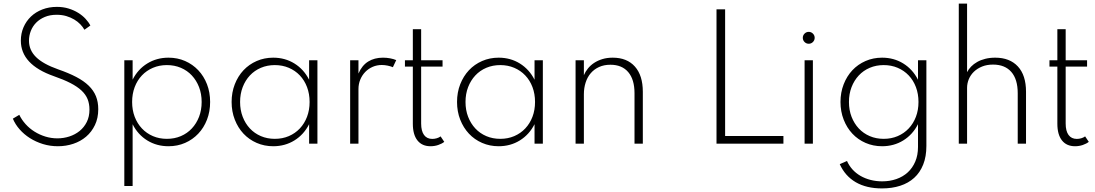

<svg xmlns="http://www.w3.org/2000/svg" viewBox="-20 -802 6112 1072"><path d="M303.2 14.5Q259.5 14.5 219.8 2.3Q180 -10 147 -30.9Q114.1 -51.8 89.5 -79.8Q65 -107.7 51.8 -139.5L87.7 -160.9Q101.4 -132.7 123.2 -108.6Q145 -84.5 173 -67Q200.9 -49.5 233.4 -39.5Q265.9 -29.5 300.5 -29.5Q335 -29.5 367.3 -40Q399.5 -50.5 424.5 -70.7Q449.5 -90.9 464.5 -120.9Q479.5 -150.9 479.5 -190Q479.5 -222.3 469.1 -248.4Q458.6 -274.5 435 -296.6Q411.4 -318.6 373.4 -338.2Q335.5 -357.7 280.5 -376.8Q96.4 -441.4 96.4 -575Q96.4 -615.5 111.4 -650Q126.4 -684.5 153 -709.8Q179.5 -735 216.6 -749.3Q253.6 -763.6 297.7 -763.6Q333.2 -763.6 363.2 -754.3Q393.2 -745 416.8 -730.2Q440.5 -715.5 457.7 -696.8Q475 -678.2 484.5 -659.5L451.4 -635.9Q442.7 -651.4 428.4 -666.4Q414.1 -681.4 394.3 -693.2Q374.5 -705 350 -712.3Q325.5 -719.5 296.4 -719.5Q259.1 -719.5 230.5 -707.5Q201.8 -695.5 182 -675.5Q162.3 -655.5 152 -629.1Q141.8 -602.7 141.8 -574.5Q141.8 -522.3 181.1 -483.4Q220.5 -444.5 304.1 -415Q363.2 -394.5 405.7 -372.3Q448.2 -350 475.5 -323.4Q502.7 -296.8 515.7 -264.8Q528.6 -232.7 528.6 -192.3Q528.6 -142.7 510.2 -104.1Q491.8 -65.5 460.9 -39.1Q430 -12.7 389.1 0.9Q348.2 14.5 303.2 14.5Z M1153.2 -232.7Q1153.2 -179.1 1135.7 -133.9Q1118.2 -88.6 1087 -55.7Q1055.9 -22.7 1013.4 -4.1Q970.9 14.5 920.9 14.5Q855 14.5 802.5 -17.7Q750 -50 720.5 -108.2V236.4H674.1V-465.5H720.5V-357.3Q750 -415.5 802.5 -447.7Q855 -480 920.9 -480Q970.9 -480 1013.4 -461.4Q1055.9 -442.7 1087 -409.8Q1118.2 -376.8 1135.7 -331.6Q1153.2 -286.4 1153.2 -232.7ZM1105.9 -232.7Q1105.9 -277.7 1091.4 -315.5Q1076.8 -353.2 1051.1 -380.7Q1025.5 -408.2 989.8 -423.4Q954.1 -438.6 911.8 -438.6Q869.5 -438.6 833.9 -423.4Q798.2 -408.2 772.3 -380.9Q746.4 -353.6 732 -315.7Q717.7 -277.7 717.7 -232.7Q717.7 -187.7 732 -150Q746.4 -112.3 772.3 -84.8Q798.2 -57.3 833.9 -42Q869.5 -26.8 911.8 -26.8Q954.1 -26.8 989.8 -42Q1025.5 -57.3 1051.1 -84.8Q1076.8 -112.3 1091.4 -150Q1105.9 -187.7 1105.9 -232.7Z M1273.2 -232.7Q1273.2 -285.9 1290.9 -331.4Q1308.6 -376.8 1339.5 -409.8Q1370.5 -442.7 1413.2 -461.4Q1455.9 -480 1505.5 -480Q1571.4 -480 1623.9 -447.5Q1676.4 -415 1705.9 -356.8V-465.5H1752.3V0H1705.9V-108.6Q1676.4 -50.5 1623.9 -18Q1571.4 14.5 1505.5 14.5Q1455.9 14.5 1413.2 -4.1Q1370.5 -22.7 1339.5 -55.7Q1308.6 -88.6 1290.9 -134.1Q1273.2 -179.5 1273.2 -232.7ZM1320.5 -232.7Q1320.5 -187.7 1335 -150Q1349.5 -112.3 1375.2 -84.8Q1400.9 -57.3 1436.6 -42Q1472.3 -26.8 1514.5 -26.8Q1556.8 -26.8 1592.5 -42Q1628.2 -57.3 1654.1 -84.8Q1680 -112.3 1694.3 -150Q1708.6 -187.7 1708.6 -232.7Q1708.6 -277.7 1694.3 -315.7Q1680 -353.6 1654.1 -380.9Q1628.2 -408.2 1592.5 -423.4Q1556.8 -438.6 1514.5 -438.6Q1472.3 -438.6 1436.6 -423.4Q1400.9 -408.2 1375.2 -380.7Q1349.5 -353.2 1335 -315.5Q1320.5 -277.7 1320.5 -232.7Z M1935 0V-465.5H1981.4V-391.4Q2000.9 -436.8 2035.7 -458.4Q2070.5 -480 2118.2 -480Q2138.6 -480 2158 -476.4Q2177.3 -472.7 2192.3 -466.4L2173.6 -426.8Q2160.5 -432.3 2143.9 -435.7Q2127.3 -439.1 2111.4 -439.1Q2084.5 -439.1 2060.9 -428.9Q2037.3 -418.6 2019.5 -400.5Q2001.8 -382.3 1991.6 -357.7Q1981.4 -333.2 1981.4 -304.5V0Z M2383.6 14.5Q2336.4 14.5 2310.7 -18Q2285 -50.5 2285 -110.9V-430H2240.9V-465.5H2285V-639.1H2331.4V-465.5H2450.9V-430H2331.4V-112.3Q2331.4 -70.5 2347.5 -48.4Q2363.6 -26.4 2393.6 -26.4Q2405.9 -26.4 2418.4 -30Q2430.9 -33.6 2440 -40.5L2460.5 -10Q2447.3 0.5 2426.8 7.5Q2406.4 14.5 2383.6 14.5Z M2531.8 -232.7Q2531.8 -285.9 2549.5 -331.4Q2567.3 -376.8 2598.2 -409.8Q2629.1 -442.7 2671.8 -461.4Q2714.5 -480 2764.1 -480Q2830 -480 2882.5 -447.5Q2935 -415 2964.5 -356.8V-465.5H3010.9V0H2964.5V-108.6Q2935 -50.5 2882.5 -18Q2830 14.5 2764.1 14.5Q2714.5 14.5 2671.8 -4.1Q2629.1 -22.7 2598.2 -55.7Q2567.3 -88.6 2549.5 -134.1Q2531.8 -179.5 2531.8 -232.7ZM2579.1 -232.7Q2579.1 -187.7 2593.6 -150Q2608.2 -112.3 2633.9 -84.8Q2659.5 -57.3 2695.2 -42Q2730.9 -26.8 2773.2 -26.8Q2815.5 -26.8 2851.1 -42Q2886.8 -57.3 2912.7 -84.8Q2938.6 -112.3 2953 -150Q2967.3 -187.7 2967.3 -232.7Q2967.3 -277.7 2953 -315.7Q2938.6 -353.6 2912.7 -380.9Q2886.8 -408.2 2851.1 -423.4Q2815.5 -438.6 2773.2 -438.6Q2730.9 -438.6 2695.2 -423.4Q2659.5 -408.2 2633.9 -380.7Q2608.2 -353.2 2593.6 -315.5Q2579.1 -277.7 2579.1 -232.7Z M3193.6 0V-465.5H3240V-382.3Q3248.2 -401.8 3262.5 -419.5Q3276.8 -437.3 3297 -450.7Q3317.3 -464.1 3343.2 -472Q3369.1 -480 3400.9 -480Q3480.9 -480 3525 -430.2Q3569.1 -380.5 3569.1 -289.5V0H3522.7V-281.4Q3522.7 -358.2 3487.7 -399.3Q3452.7 -440.5 3388.2 -440.5Q3352.7 -440.5 3325 -428Q3297.3 -415.5 3278.4 -393.4Q3259.5 -371.4 3249.8 -341.1Q3240 -310.9 3240 -275.9V0Z M3980.5 0V-750H4028.6V-42.7H4354.1V0Z M4495.5 -557.7Q4481.8 -557.7 4472 -567.5Q4462.3 -577.3 4462.3 -590.9Q4462.3 -604.5 4472 -614.3Q4481.8 -624.1 4495.5 -624.1Q4509.1 -624.1 4518.9 -614.3Q4528.6 -604.5 4528.6 -590.9Q4528.6 -577.3 4518.9 -567.5Q4509.1 -557.7 4495.5 -557.7ZM4472.3 0V-465.5H4518.6V0Z M4672.7 -232.7Q4672.7 -285.9 4690.5 -331.4Q4708.2 -376.8 4739.1 -409.8Q4770 -442.7 4812.7 -461.4Q4855.5 -480 4905 -480Q4970.9 -480 5023.4 -447.5Q5075.9 -415 5105.5 -356.8V-465.5H5152.3V12.7Q5152.3 72.3 5134.5 116.8Q5116.8 161.4 5084.3 190.9Q5051.8 220.5 5006.1 235.2Q4960.5 250 4904.5 250Q4817.7 250 4758.2 215.5Q4698.6 180.9 4668.6 114.5L4709.1 96.8Q4720.5 122.7 4739.5 143.9Q4758.6 165 4784.1 179.8Q4809.5 194.5 4840.5 202.5Q4871.4 210.5 4905.5 210.5Q4948.2 210.5 4984.8 197.7Q5021.4 185 5048.2 160.5Q5075 135.9 5090.2 100.2Q5105.5 64.5 5105.5 18.6V-108.6Q5075.9 -50.5 5023.4 -18Q4970.9 14.5 4905 14.5Q4855.5 14.5 4812.7 -4.1Q4770 -22.7 4739.1 -55.7Q4708.2 -88.6 4690.5 -134.1Q4672.7 -179.5 4672.7 -232.7ZM4720 -232.7Q4720 -187.7 4734.5 -150Q4749.1 -112.3 4774.8 -84.8Q4800.5 -57.3 4836.1 -42Q4871.8 -26.8 4914.1 -26.8Q4956.4 -26.8 4992 -42Q5027.7 -57.3 5053.6 -84.8Q5079.5 -112.3 5093.9 -150Q5108.2 -187.7 5108.2 -232.7Q5108.2 -277.7 5093.9 -315.7Q5079.5 -353.6 5053.6 -380.9Q5027.7 -408.2 4992 -423.4Q4956.4 -438.6 4914.1 -438.6Q4871.8 -438.6 4836.1 -423.4Q4800.5 -408.2 4774.8 -380.7Q4749.1 -353.2 4734.5 -315.5Q4720 -277.7 4720 -232.7Z M5333.2 0V-781.8H5379.5V-399.1Q5387.7 -415.5 5402 -430.2Q5416.4 -445 5436.1 -456.1Q5455.9 -467.3 5481.1 -473.6Q5506.4 -480 5536.4 -480Q5617.7 -480 5663.2 -430.9Q5708.6 -381.8 5708.6 -289.5V0H5662.3V-281.4Q5662.3 -359.5 5626.4 -400.5Q5590.5 -441.4 5524.5 -441.4Q5490 -441.4 5463.2 -430.5Q5436.4 -419.5 5417.7 -401.6Q5399.1 -383.6 5389.3 -360.2Q5379.5 -336.8 5379.5 -311.4V0Z M5982.3 14.5Q5935 14.5 5909.3 -18Q5883.6 -50.5 5883.6 -110.9V-430H5839.5V-465.5H5883.6V-639.1H5930V-465.5H6049.5V-430H5930V-112.3Q5930 -70.5 5946.1 -48.4Q5962.3 -26.4 5992.3 -26.4Q6004.5 -26.4 6017 -30Q6029.5 -33.6 6038.6 -40.5L6059.1 -10Q6045.9 0.5 6025.5 7.5Q6005 14.5 5982.3 14.5Z"/></svg>

Font: Spartan Light
Style: Regular
Weight: 300
Designer: Matt Bailey, Mirko Velimirovic
Foundry: Matt Bailey
Version: Version 1.005